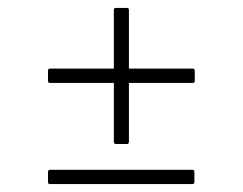

<svg xmlns="http://www.w3.org/2000/svg" viewBox="-20 -544 612 484"><path d="M272 -181Q267 -181 267 -187V-335H106Q101 -335 101 -340V-366Q101 -371 106 -371H267V-519Q267 -524 272 -524H300Q305 -524 305 -519V-371H466Q471 -371 471 -366V-340Q471 -335 466 -335H305V-187Q305 -181 300 -181ZM106 -80Q101 -80 101 -85V-110Q101 -116 106 -116H465Q470 -116 470 -110V-85Q470 -80 465 -80Z"/></svg>

Font: Sofia Sans Semi Condensed ExtraLight
Style: Regular
Weight: 250
Version: Version 4.100